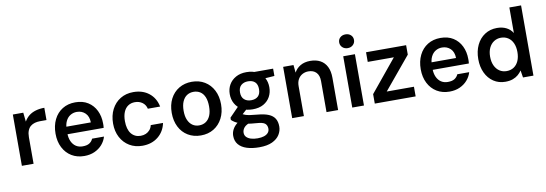

<svg xmlns="http://www.w3.org/2000/svg" viewBox="-67 -1223 5519 1939"><g transform="rotate(-10 2693.0 -254.0)"><path d="M70 0V-526H177L187 -433Q207 -468 236 -491Q265 -514 305.5 -526Q346 -538 395 -538V-412H328Q300 -412 275 -405Q250 -398 231 -382.5Q212 -367 201 -339.5Q190 -312 190 -272V0Z M710 12Q636 12 580 -22Q524 -56 492.5 -117.5Q461 -179 461 -260Q461 -342 492 -405Q523 -468 579.5 -503Q636 -538 711 -538Q788 -538 841.5 -504Q895 -470 923.5 -411.5Q952 -353 952 -280Q952 -270 952 -259Q952 -248 950 -234H547V-311H832Q831 -373 796.5 -406.5Q762 -440 710 -440Q674 -440 644 -422Q614 -404 596.5 -368Q579 -332 579 -277V-248Q579 -197 595.5 -161Q612 -125 641 -106Q670 -87 709 -87Q754 -87 779 -103Q804 -119 816 -147H938Q925 -102 893.5 -66Q862 -30 815.5 -9Q769 12 710 12Z M1306 12Q1231 12 1173.5 -22.5Q1116 -57 1083.5 -118.5Q1051 -180 1051 -259Q1051 -342 1083.5 -405Q1116 -468 1173.5 -503Q1231 -538 1306 -538Q1402 -538 1466.5 -487Q1531 -436 1549 -347H1423Q1413 -389 1381 -412Q1349 -435 1305 -435Q1265 -435 1235 -415Q1205 -395 1189 -356.5Q1173 -318 1173 -263Q1173 -222 1182 -189.5Q1191 -157 1208.5 -135Q1226 -113 1250.5 -101.5Q1275 -90 1305 -90Q1335 -90 1359 -100.5Q1383 -111 1400 -131Q1417 -151 1423 -179H1549Q1531 -92 1466 -40Q1401 12 1306 12Z M1905 12Q1831 12 1773.5 -22.5Q1716 -57 1684.5 -119.5Q1653 -182 1653 -263Q1653 -345 1685 -407Q1717 -469 1774.5 -503.5Q1832 -538 1906 -538Q1981 -538 2038 -503.5Q2095 -469 2127 -407Q2159 -345 2159 -263Q2159 -182 2126.5 -119.5Q2094 -57 2037 -22.5Q1980 12 1905 12ZM1905 -91Q1944 -91 1973.5 -110.5Q2003 -130 2019.5 -168Q2036 -206 2036 -263Q2036 -320 2020 -358.5Q2004 -397 1974.5 -416Q1945 -435 1906 -435Q1868 -435 1838.5 -416Q1809 -397 1792 -358.5Q1775 -320 1775 -263Q1775 -206 1792 -168Q1809 -130 1838 -110.5Q1867 -91 1905 -91Z M2466 232Q2392 232 2337.5 214.5Q2283 197 2253.5 161.5Q2224 126 2224 73Q2224 40 2239.5 9.5Q2255 -21 2286 -46.5Q2317 -72 2366 -91L2426 -34Q2373 -17 2353 7.5Q2333 32 2333 60Q2333 87 2350 104.5Q2367 122 2396 131Q2425 140 2464 140Q2502 140 2529.5 131Q2557 122 2572 104.5Q2587 87 2587 63Q2587 29 2565.5 10Q2544 -9 2477 -13Q2421 -17 2380.5 -24Q2340 -31 2311 -41.5Q2282 -52 2262 -64.5Q2242 -77 2229 -90V-113L2334 -221L2429 -192L2304 -79L2335 -139Q2346 -132 2356.5 -126Q2367 -120 2384 -114.5Q2401 -109 2430 -104.5Q2459 -100 2505 -96Q2574 -90 2616.5 -72Q2659 -54 2679 -21.5Q2699 11 2699 60Q2699 104 2674.5 143.5Q2650 183 2598.5 207.5Q2547 232 2466 232ZM2466 -157Q2402 -157 2356.5 -182.5Q2311 -208 2287 -251Q2263 -294 2263 -348Q2263 -402 2287.5 -444.5Q2312 -487 2357.5 -512.5Q2403 -538 2466 -538Q2532 -538 2577 -512.5Q2622 -487 2645.5 -444.5Q2669 -402 2669 -348Q2669 -294 2645.5 -251Q2622 -208 2577 -182.5Q2532 -157 2466 -157ZM2466 -250Q2512 -250 2537.5 -274.5Q2563 -299 2563 -347Q2563 -396 2537.5 -420Q2512 -444 2466 -444Q2423 -444 2395.5 -420Q2368 -396 2368 -347Q2368 -299 2395 -274.5Q2422 -250 2466 -250ZM2555 -438 2532 -526H2739V-451Z M2842 0V-526H2948L2956 -447Q2978 -489 3020 -513.5Q3062 -538 3121 -538Q3181 -538 3224 -514.5Q3267 -491 3290 -445Q3313 -399 3313 -331V0H3194V-319Q3194 -376 3165 -406.5Q3136 -437 3084 -437Q3051 -437 3023 -422Q2995 -407 2978.5 -378Q2962 -349 2962 -307V0Z M3458 0V-526H3578V0ZM3518 -599Q3485 -599 3463.5 -619.5Q3442 -640 3442 -670Q3442 -701 3463.5 -720.5Q3485 -740 3518 -740Q3551 -740 3572.5 -720.5Q3594 -701 3594 -670Q3594 -640 3572.5 -619.5Q3551 -599 3518 -599Z M3689 0V-97L3960 -427H3692V-526H4103V-429L3829 -99H4108V0Z M4455 12Q4381 12 4325 -22Q4269 -56 4237.5 -117.5Q4206 -179 4206 -260Q4206 -342 4237 -405Q4268 -468 4324.5 -503Q4381 -538 4456 -538Q4533 -538 4586.5 -504Q4640 -470 4668.5 -411.5Q4697 -353 4697 -280Q4697 -270 4697 -259Q4697 -248 4695 -234H4292V-311H4577Q4576 -373 4541.5 -406.5Q4507 -440 4455 -440Q4419 -440 4389 -422Q4359 -404 4341.5 -368Q4324 -332 4324 -277V-248Q4324 -197 4340.5 -161Q4357 -125 4386 -106Q4415 -87 4454 -87Q4499 -87 4524 -103Q4549 -119 4561 -147H4683Q4670 -102 4638.5 -66Q4607 -30 4560.5 -9Q4514 12 4455 12Z M5027 12Q4959 12 4906.5 -23Q4854 -58 4825 -119.5Q4796 -181 4796 -260Q4796 -341 4826 -404Q4856 -467 4910.5 -502.5Q4965 -538 5036 -538Q5090 -538 5131 -517.5Q5172 -497 5196 -458V-720H5316V0H5209L5197 -74Q5182 -51 5159.5 -31.5Q5137 -12 5104.5 0Q5072 12 5027 12ZM5058 -92Q5101 -92 5132.5 -113Q5164 -134 5181 -172.5Q5198 -211 5198 -263Q5198 -315 5181 -353.5Q5164 -392 5132 -413Q5100 -434 5058 -434Q5018 -434 4986 -413Q4954 -392 4936 -354Q4918 -316 4918 -264Q4918 -211 4936 -172.5Q4954 -134 4985.5 -113Q5017 -92 5058 -92Z"/></g></svg>

Font: DM Sans 9pt
Style: Semibold
Weight: 600
Designer: Colophon Foundry, Jonny Pinhorn
Foundry: Colophon Foundry
Version: Version 4.004;gftools[0.9.30]